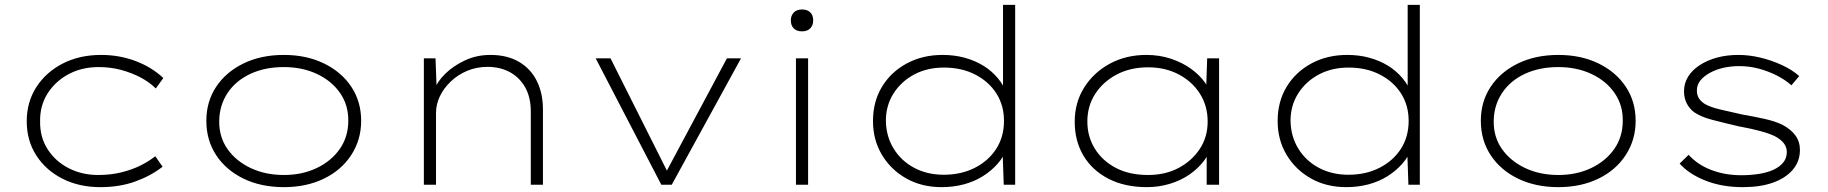

<svg xmlns="http://www.w3.org/2000/svg" viewBox="-20 -760 7523 790"><path d="M393 10Q305 10 236.5 -25Q168 -60 129 -121Q90 -182 90 -261Q90 -340 129.5 -401.5Q169 -463 238 -498.5Q307 -534 396 -534Q471 -534 537.5 -509Q604 -484 652 -439L621 -396Q595 -422 559 -441Q523 -460 479.5 -472Q436 -484 386 -484Q316 -484 261.5 -454.5Q207 -425 175.5 -375Q144 -325 145 -261Q144 -195 176.5 -145Q209 -95 263.5 -67.5Q318 -40 383 -40Q436 -40 480 -51Q524 -62 558 -79Q592 -96 619 -117L649 -74Q600 -36 536 -13Q472 10 393 10Z M1148 10Q1054 10 982 -25Q910 -60 869.5 -121.5Q829 -183 829 -263Q829 -342 869.5 -403Q910 -464 982 -499Q1054 -534 1148 -534Q1241 -534 1313 -499Q1385 -464 1425.5 -403Q1466 -342 1466 -263Q1466 -185 1425.5 -122.5Q1385 -60 1313 -25Q1241 10 1148 10ZM1148 -40Q1223 -40 1283 -68.5Q1343 -97 1378 -147Q1413 -197 1413 -263Q1414 -327 1379.5 -377Q1345 -427 1284.5 -455.5Q1224 -484 1148 -484Q1070 -484 1010 -456Q950 -428 916.5 -377.5Q883 -327 882 -263Q881 -197 915.5 -147.5Q950 -98 1010.5 -69Q1071 -40 1148 -40Z M1724 0V-520H1772L1777 -384L1765 -386Q1778 -423 1811.5 -456Q1845 -489 1893 -511.5Q1941 -534 1998 -534Q2067 -534 2115.5 -505.5Q2164 -477 2189 -426.5Q2214 -376 2214 -309V0H2164V-301Q2164 -359 2141.5 -399.5Q2119 -440 2080 -462Q2041 -484 1988 -485Q1941 -485 1902 -468.5Q1863 -452 1834 -424Q1805 -396 1789.5 -363Q1774 -330 1774 -295V0H1750Q1745 0 1739 0Q1733 0 1724 0Z M2701 0 2431 -520H2492L2730 -46L2710 -32L2971 -520H3029L2744 0Z M3255 0V-520H3305V0ZM3280 -631Q3258 -631 3246 -643Q3234 -655 3234 -676Q3234 -696 3246 -708.5Q3258 -721 3280 -721Q3302 -721 3314 -709Q3326 -697 3326 -676Q3326 -656 3314 -643.5Q3302 -631 3280 -631Z M3854 10Q3773 10 3709.5 -25.5Q3646 -61 3609 -122.5Q3572 -184 3572 -262Q3572 -342 3609 -403Q3646 -464 3711 -499Q3776 -534 3858 -534Q3907 -534 3949 -522.5Q3991 -511 4025.5 -490Q4060 -469 4085.5 -438.5Q4111 -408 4126 -369L4107 -384V-740H4157V0H4110L4105 -144L4125 -156Q4112 -117 4085.5 -87Q4059 -57 4024 -35Q3989 -13 3946 -1.5Q3903 10 3854 10ZM3863 -41Q3935 -41 3991 -69.5Q4047 -98 4079 -147.5Q4111 -197 4111 -263Q4111 -326 4080 -375Q4049 -424 3993 -453Q3937 -482 3864 -482Q3795 -482 3741.5 -453.5Q3688 -425 3656.5 -375.5Q3625 -326 3625 -263Q3626 -199 3657 -148.5Q3688 -98 3741.5 -69.5Q3795 -41 3863 -41Z M4699 10Q4608 10 4541 -24.5Q4474 -59 4438 -119.5Q4402 -180 4402 -259Q4402 -338 4441 -400Q4480 -462 4546.5 -498Q4613 -534 4697 -534Q4751 -534 4797.5 -518.5Q4844 -503 4879 -478Q4914 -453 4936.5 -422.5Q4959 -392 4966 -361L4942 -371L4947 -520H4996V0H4945V-143L4964 -165Q4958 -130 4934 -98.5Q4910 -67 4875 -42.5Q4840 -18 4794.5 -4Q4749 10 4699 10ZM4704 -40Q4775 -40 4829.5 -69Q4884 -98 4916.5 -147Q4949 -196 4949 -260Q4949 -324 4917.5 -374Q4886 -424 4830.5 -453.5Q4775 -483 4704 -483Q4631 -483 4575 -453.5Q4519 -424 4486.5 -374Q4454 -324 4454 -260Q4454 -198 4485 -148Q4516 -98 4571.5 -69Q4627 -40 4704 -40Z M5519 10Q5438 10 5374.5 -25.5Q5311 -61 5274 -122.5Q5237 -184 5237 -262Q5237 -342 5274 -403Q5311 -464 5376 -499Q5441 -534 5523 -534Q5572 -534 5614 -522.5Q5656 -511 5690.5 -490Q5725 -469 5750.5 -438.5Q5776 -408 5791 -369L5772 -384V-740H5822V0H5775L5770 -144L5790 -156Q5777 -117 5750.5 -87Q5724 -57 5689 -35Q5654 -13 5611 -1.5Q5568 10 5519 10ZM5528 -41Q5600 -41 5656 -69.5Q5712 -98 5744 -147.5Q5776 -197 5776 -263Q5776 -326 5745 -375Q5714 -424 5658 -453Q5602 -482 5529 -482Q5460 -482 5406.5 -453.5Q5353 -425 5321.5 -375.5Q5290 -326 5290 -263Q5291 -199 5322 -148.5Q5353 -98 5406.5 -69.5Q5460 -41 5528 -41Z M6392 10Q6298 10 6226 -25Q6154 -60 6113.5 -121.5Q6073 -183 6073 -263Q6073 -342 6113.5 -403Q6154 -464 6226 -499Q6298 -534 6392 -534Q6485 -534 6557 -499Q6629 -464 6669.5 -403Q6710 -342 6710 -263Q6710 -185 6669.5 -122.5Q6629 -60 6557 -25Q6485 10 6392 10ZM6392 -40Q6467 -40 6527 -68.5Q6587 -97 6622 -147Q6657 -197 6657 -263Q6658 -327 6623.5 -377Q6589 -427 6528.5 -455.5Q6468 -484 6392 -484Q6314 -484 6254 -456Q6194 -428 6160.5 -377.5Q6127 -327 6126 -263Q6125 -197 6159.5 -147.5Q6194 -98 6254.5 -69Q6315 -40 6392 -40Z M7151 10Q7065 10 6997 -17Q6929 -44 6891 -87L6928 -123Q6965 -82 7021.5 -60.5Q7078 -39 7145 -39Q7183 -39 7217.5 -44.5Q7252 -50 7277 -61.5Q7302 -73 7317 -91Q7332 -109 7332 -135Q7332 -174 7282 -200Q7259 -211 7222 -221Q7185 -231 7135 -240Q7071 -255 7025 -267Q6979 -279 6951 -298Q6931 -313 6920 -335Q6909 -357 6909 -384Q6909 -417 6925.5 -444Q6942 -471 6973 -491.5Q7004 -512 7044.5 -523Q7085 -534 7133 -534Q7177 -534 7223 -523Q7269 -512 7311.5 -492.5Q7354 -473 7383 -447L7351 -409Q7325 -432 7290.5 -449.5Q7256 -467 7217 -477.5Q7178 -488 7136 -488Q7102 -488 7071 -481Q7040 -474 7015 -460Q6990 -446 6976 -428.5Q6962 -411 6962 -388Q6962 -369 6970 -356Q6978 -343 6995 -332Q7018 -319 7056 -310Q7094 -301 7148 -289Q7200 -280 7242 -270.5Q7284 -261 7313 -247Q7349 -228 7367.5 -202.5Q7386 -177 7386 -143Q7386 -96 7356.5 -61.5Q7327 -27 7275 -8.5Q7223 10 7151 10Z"/></svg>

Font: Lexend Mega ExtraLight
Style: Regular
Weight: 250
Version: Version 1.007